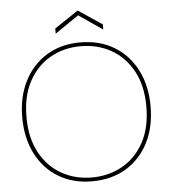

<svg xmlns="http://www.w3.org/2000/svg" viewBox="-59 -931 883 997"><g transform="rotate(-5 382.5 -433.0)"><path d="M381 12Q281 12 206 -33.5Q131 -79 89.5 -160.5Q48 -242 48 -350Q48 -457 89.5 -538.5Q131 -620 206 -666Q281 -712 381 -712Q483 -712 558.5 -666Q634 -620 675.5 -538.5Q717 -457 717 -350Q717 -242 675.5 -160.5Q634 -79 558.5 -33.5Q483 12 381 12ZM382 -8Q470 -8 541 -48Q612 -88 653.5 -164.5Q695 -241 695 -350Q695 -459 653.5 -535.5Q612 -612 541 -652Q470 -692 382 -692Q294 -692 223.5 -652Q153 -612 111.5 -535.5Q70 -459 70 -350Q70 -241 111.5 -164.5Q153 -88 223.5 -48Q294 -8 382 -8ZM259 -768V-795L383 -878L507 -795V-768L383 -853Z"/></g></svg>

Font: DM Sans 20pt Thin
Style: Regular
Weight: 250
Version: Version 4.004;gftools[0.9.30]